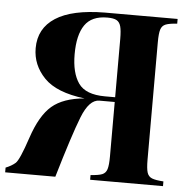

<svg xmlns="http://www.w3.org/2000/svg" viewBox="-63 -759 806 810"><g transform="rotate(5 340.0 -354.0)"><path d="M360.8 -688Q294.9 -688 265.9 -646Q236.8 -604 236.8 -522Q236.8 -442.9 267.3 -399.4Q297.9 -356 379.9 -356H422.9V-602.1Q422.9 -638.2 418 -656Q413.1 -673.8 400.4 -680.9Q387.7 -688 360.8 -688ZM200.7 0H-11.7V-20Q13.2 -29.8 29.3 -43.9Q45.4 -58.1 77.4 -154.1Q109.4 -250 157.2 -291Q205.1 -332 294.9 -339.8Q174.8 -354 122.8 -408Q70.8 -461.9 70.8 -533.2Q70.8 -617.2 140.4 -662.1Q210 -707 348.1 -708H656.7V-688Q624 -686 608.4 -679.9Q592.8 -673.8 587.4 -657Q582 -640.1 582 -602.1V-106Q582 -67.9 587.4 -51Q592.8 -34.2 608.4 -28.1Q624 -22 656.7 -20V0H348.1V-20Q381.8 -22 397 -28.1Q412.1 -34.2 417.5 -51Q422.9 -67.9 422.9 -106V-335.9H357.9Q314.9 -335.9 284.4 -258.3Q253.9 -180.7 200.7 0Z"/></g></svg>

Font: Neothic
Style: Regular
Weight: 400
Designer: Vasily Draigo aka Daymarius
Foundry: Vasily Draigo aka Daymarius
Version: Version 1.00 May 8, 2019, initial release